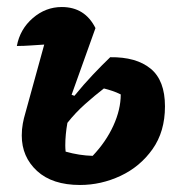

<svg xmlns="http://www.w3.org/2000/svg" viewBox="-20 -515 502 547"><path d="M208 12Q129 12 85.5 -28Q42 -68 42 -129Q42 -147 45 -163Q48 -179 52 -192L106 -388Q87 -387 67.5 -385.5Q48 -384 28 -384Q37 -432 73.5 -463.5Q110 -495 156 -495Q222 -495 252 -435L184 -245L192 -242Q218 -274 244.5 -302Q271 -330 294 -352Q368 -353 409 -319.5Q450 -286 450 -212Q450 -140 414.5 -90Q379 -40 323.5 -14Q268 12 208 12ZM166 -101Q166 -92 167 -83Q206 -72 244 -71Q282 -111 303 -157Q324 -203 324 -246Q312 -252 300 -256Q288 -260 276 -263Q250 -243 222.5 -218.5Q195 -194 172 -165Q166 -131 166 -101Z"/></svg>

Font: Piazzolla
Style: Bold Italic
Weight: 700
Italic angle: -11.3°
Designer: Juan Pablo del Peral
Foundry: Huerta Tipografica
Version: Version 1.330